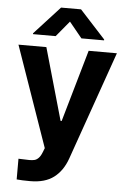

<svg xmlns="http://www.w3.org/2000/svg" viewBox="-62 -794 686 1038"><g transform="rotate(5 281.0 -275.5)"><path d="M68.4 196.3V84Q105.5 85.9 127 85.9Q144 85.9 155.5 83Q167 80.1 177.5 69.3Q188 58.6 196.3 37.1L205.1 14.6L14.6 -530.3H166L277.3 -139.6H283.2L395.5 -530.3H548.8L341.8 58.6Q317.9 126.5 270 162.8Q222.2 199.2 141.6 199.2Q96.2 199.2 68.4 196.3ZM281.2 -678.7 210.9 -593.8H87.9V-598.6L226.6 -750H335L473.6 -598.6V-593.8H350.6Z"/></g></svg>

Font: WEMIX Pretendard
Style: Bold
Weight: 700
Designer: Base glyphs from Inter by Rasmus Andersson; Hangeul glyphs from Noto Sans CJK(Source Han Sans) by Jang Soo-young and Kan
Foundry: Kil Hyung-jin
Version: Version 1.000